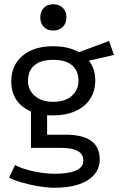

<svg xmlns="http://www.w3.org/2000/svg" viewBox="-20 -662 575 905"><path d="M229 -118Q138 -118 85.5 -160.5Q33 -203 33 -278Q33 -354 86 -399Q139 -444 230 -444Q268 -444 297.5 -437Q327 -430 352 -416L494 -469L517 -403L399 -376Q414 -357 421.5 -334Q429 -311 429 -283Q429 -232 404.5 -195Q380 -158 335 -138Q290 -118 229 -118ZM237 223Q205 223 162 216Q119 209 80.5 197.5Q42 186 23 175L51 116Q87 135 140 146Q193 157 237 157Q280 157 310 150.5Q340 144 356.5 130.5Q373 117 373 96Q373 64 346 49.5Q319 35 269 35H126V-162L202 -137V-27H290Q370 -27 410 2Q450 31 450 89Q450 131 424.5 161Q399 191 351.5 207Q304 223 237 223ZM231 -182Q286 -182 318 -210Q350 -238 350 -281Q350 -328 320 -354Q290 -380 231 -380Q172 -380 142 -354Q112 -328 112 -281Q112 -238 144 -210Q176 -182 231 -182ZM231 -642Q259 -642 276 -625Q293 -608 293 -580Q293 -552 276 -535Q259 -518 231 -518Q203 -518 186.5 -535Q170 -552 170 -580Q170 -608 186.5 -625Q203 -642 231 -642Z"/></svg>

Font: Podkova VF Beta
Style: Regular
Weight: 400
Designer: Ilya Yudin
Foundry: Cyreal (www.cyreal.org)
Version: Version 2.100